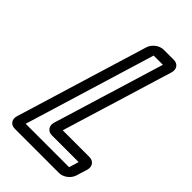

<svg xmlns="http://www.w3.org/2000/svg" viewBox="-222 -761 854 854"><g transform="rotate(45 205.5 -333.5)"><path d="M190 -71H358L344 -25H71L259 -642H317L157 -118C149 -92 164 -71 190 -71ZM376 -121H208L368 -645C376 -671 362 -692 336 -692H272C246 -692 218 -671 210 -645L20 -22C12 4 26 25 52 25H331C357 25 385 4 393 -22L409 -74C417 -100 402 -121 376 -121Z"/></g></svg>

Font: DIN Rundschrift
Style: MittelKontKu
Weight: 400
Version: Version 1.027